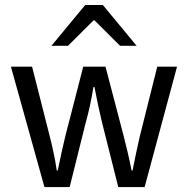

<svg xmlns="http://www.w3.org/2000/svg" viewBox="-20 -755 758 775"><path d="M159.4 0 24 -486H109.5L180.7 -205.1Q189.1 -172.1 196.2 -139.1Q203.4 -106.2 209.1 -66.8H213.1Q220.9 -106.2 228.4 -139.1Q235.9 -172.1 243.6 -205.1L316 -486H405.8L479.4 -205.1Q487.8 -172.1 495.6 -139.1Q503.4 -106.2 511.1 -66.8H515.1Q522.9 -106.2 529.8 -139.1Q536.6 -172.1 544.4 -205.1L614.8 -486H694.6L563.8 0H457.4L391.9 -260.5Q383.8 -294.3 376.5 -327.8Q369.2 -361.3 361.3 -403.8H357.3Q350.1 -361.3 342.8 -327.4Q335.4 -293.5 325.9 -259.7L261.2 0ZM187.5 -570 323.8 -734.7H395.3L531.6 -570H464.8L361.6 -672.8H357.6L254.3 -570Z"/></svg>

Font: Source Sans 3
Style: Regular
Weight: 200
Designer: Paul D. Hunt
Foundry: Adobe
Version: Version 3.046;hotconv 1.0.118;makeotfexe 2.5.65603